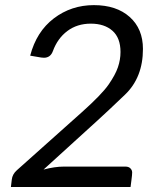

<svg xmlns="http://www.w3.org/2000/svg" viewBox="-20 -744 620 764"><path d="M233.9 -81.1H479Q492.2 -81.1 499 -74Q505.9 -66.9 505.9 -57.6Q505.9 -48.3 502.9 -26.4L499.5 0H23.4L26.9 -29.3Q29.3 -50.8 46.9 -66.4L306.2 -297.9Q384.8 -368.2 411.9 -407.2Q439 -446.3 449.2 -476.3Q459.5 -506.3 459.5 -537.1Q459.5 -593.3 427.5 -621.6Q395.5 -649.9 341.3 -649.9Q287.1 -649.9 248 -620.6Q209 -591.3 190.4 -540.5Q180.7 -514.2 154.8 -514.2Q149.4 -514.2 143.6 -515.1L100.1 -522.5Q125 -618.2 194.3 -670.9Q263.7 -723.6 353.5 -723.6Q443.4 -723.6 496.1 -676.5Q548.8 -629.4 548.8 -549.3Q548.8 -435.5 477.3 -367.2Q405.8 -298.8 369.1 -265.6L153.3 -69.3Q198.2 -81.1 233.9 -81.1Z"/></svg>

Font: Lato-Italic
Style: Italic
Weight: 400
Italic angle: -7°
Designer: Lukasz Dziedzic
Foundry: tyPoland Lukasz Dziedzic
Version: Version 1.104; Western+Polish opensource